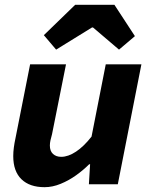

<svg xmlns="http://www.w3.org/2000/svg" viewBox="-20 -765 640 797"><path d="M165 12Q103 12 69 -21Q35 -54 35 -117Q35 -134 37.5 -153Q40 -172 44 -190L105 -498H254L196 -208Q192 -194 189.5 -182.5Q187 -171 187 -161Q187 -138 200 -126Q213 -114 234 -114Q263 -114 295.5 -135.5Q328 -157 360 -198L419 -498H567L469 0H349L354 -83H350Q326 -59 296 -37.5Q266 -16 232 -2Q198 12 165 12ZM213 -559 162 -619 292 -745H455L540 -615L474 -559L366 -651H362Z"/></svg>

Font: Source Code Pro ExtraBold
Style: Italic
Weight: 800
Italic angle: -11°
Monospace: yes
Designer: Paul D. Hunt, Teo Tuominen
Foundry: Adobe Systems Incorporated
Version: Version 1.016;hotconv 1.0.116;makeotfexe 2.5.65601